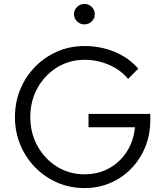

<svg xmlns="http://www.w3.org/2000/svg" viewBox="-20 -945 839 976"><path d="M410 11Q335 11 271 -17Q207 -45 158.5 -94.5Q110 -144 83 -209.5Q56 -275 56 -350Q56 -425 83 -490.5Q110 -556 158.5 -605.5Q207 -655 271 -683Q335 -711 410 -711Q490 -711 561.5 -682Q633 -653 683 -596L631 -544Q592 -591 533 -616Q474 -641 410 -641Q332 -641 269.5 -602Q207 -563 170.5 -497.5Q134 -432 134 -350Q134 -269 170.5 -203Q207 -137 269.5 -98Q332 -59 410 -59Q480 -59 535.5 -90Q591 -121 625.5 -175.5Q660 -230 666 -298H430V-366H744V-335Q744 -262 719 -199.5Q694 -137 648.5 -89.5Q603 -42 542 -15.5Q481 11 410 11ZM409 -821Q387 -821 371.5 -836.5Q356 -852 356 -873Q356 -894 371.5 -909.5Q387 -925 409 -925Q431 -925 446.5 -909.5Q462 -894 462 -873Q462 -852 446.5 -836.5Q431 -821 409 -821Z"/></svg>

Font: Red Hat Text VF
Style: Regular
Weight: 400
Designer: Pentagram, MCKL
Foundry: Pentagram, MCKL
Version: Version 1.023